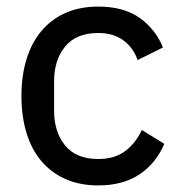

<svg xmlns="http://www.w3.org/2000/svg" viewBox="-20 -550 545 582"><path d="M278 12Q222 12 179 -7Q136 -26 106 -61Q76 -96 60.5 -146.5Q45 -197 45 -259Q45 -321 60.5 -371Q76 -421 106 -456.5Q136 -492 179 -511Q222 -530 278 -530Q355 -530 403 -496Q451 -462 474 -406L397 -368Q384 -406 353.5 -428Q323 -450 278 -450Q211 -450 177.5 -409Q144 -368 144 -304V-214Q144 -150 177.5 -109Q211 -68 278 -68Q326 -68 358 -91Q390 -114 410 -156L478 -114Q453 -55 403 -21.5Q353 12 278 12Z"/></svg>

Font: IBM Plex Sans Arabic Text
Style: Regular
Weight: 450
Designer: Mike Abbink, Paul van der Laan, Pieter van Rosmalen, Wael Morcos, Khajak Apelian
Foundry: Bold Monday
Version: Version 1.2